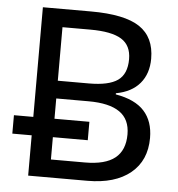

<svg xmlns="http://www.w3.org/2000/svg" viewBox="-52 -763 753 811"><g transform="rotate(5 325.0 -357.0)"><path d="M97.2 -170.9H15.1V-249H97.2V-713.9H300.8Q444.3 -713.9 508.1 -671.1Q571.8 -628.4 571.8 -537.1Q571.8 -473.6 537.1 -432.4Q502.4 -391.1 436 -378.9V-374Q518.6 -359.9 557.4 -316.9Q596.2 -273.9 596.2 -203.1Q596.2 -107.4 530.8 -53.7Q465.3 0 348.1 0H97.2ZM187 -335V-249H335V-170.9H187V-76.2H331.1Q417 -76.2 458.5 -109.4Q500 -142.6 500 -210Q500 -273.9 456.1 -304.4Q412.1 -335 324.2 -335ZM187 -410.2H318.8Q402.8 -410.2 440.9 -437Q479 -463.9 479 -526.9Q479 -585.4 437.3 -611.3Q395.5 -637.2 305.2 -637.2H187Z"/></g></svg>

Font: NotoPenekeko
Style: Regular
Weight: 400
Designer: Monotype Design team
Foundry: Monotype Imaging Inc.
Version: Version 1.04